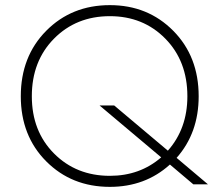

<svg xmlns="http://www.w3.org/2000/svg" viewBox="-20 -718 855 748"><path d="M408 10Q259 10 160 -89.5Q61 -189 61 -343Q61 -498 160 -598Q259 -698 408 -698Q556 -698 655 -598Q754 -498 754 -343Q754 -200 668 -103L790 0H733L642 -77Q546 10 408 10ZM408 -33Q525 -33 608 -105L368 -307H425L634 -131Q710 -217 710 -343Q710 -480 624 -567.5Q538 -655 408 -655Q277 -655 190.5 -567.5Q104 -480 104 -343Q104 -207 190.5 -120Q277 -33 408 -33Z"/></svg>

Font: Roundo Light
Style: Regular
Weight: 300
Designer: Namrata Goyal (Gurmukhi), Shiva Nallaperumal (Latin)
Foundry: Indian Type Foundry
Version: Version 1.000;PS 1.0;hotconv 1.0.88;makeotf.lib2.5.647800